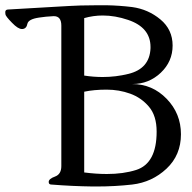

<svg xmlns="http://www.w3.org/2000/svg" viewBox="-33 -693 720 721"><path d="M283.2 -45.4Q328.6 -39.6 368.2 -39.6Q430.2 -39.6 478 -54.7Q555.2 -79.1 555.2 -198.7Q555.2 -258.3 526.4 -292.2Q497.6 -326.2 455.8 -341.3Q414.1 -356.4 367.2 -356.4Q319.8 -356.4 283.2 -348.6ZM113.8 -627Q73.2 -621.1 69.8 -603.3Q66.4 -585.4 51.3 -584H49.3Q34.7 -584 12.2 -607.4Q-12.2 -632.3 -12.7 -639.6L-13.2 -647.5Q-13.2 -656.2 -3.9 -657.2L190.9 -668.5Q207.5 -669.4 230.2 -670.7Q252.9 -671.9 269.5 -672.4Q301.8 -673.3 334 -673.3H366.7Q415 -672.4 463.4 -666.5Q523.4 -658.2 569.3 -620.1Q615.2 -582 615.2 -522Q615.2 -461.9 570.6 -419.7Q525.9 -377.4 463.4 -377.4Q539.1 -377.4 592.8 -322Q646.5 -266.6 646.5 -189Q646.5 -110.4 592.3 -59.6Q538.1 -8.8 463.4 0Q398.9 7.3 330.6 7.3H314.9Q238.3 6.3 159.7 0Q149.9 0 149.9 -9.8Q149.9 -21.5 173.6 -30Q197.3 -38.6 197.3 -69.3V-596.7Q197.3 -632.3 169.4 -632.3H168Q138.2 -630.9 113.8 -627ZM283.2 -409.2Q318.4 -403.8 352.5 -403.8Q401.9 -403.8 449.2 -415.5Q529.3 -435.1 532.2 -512.2V-516.6Q532.2 -589.8 448.2 -618.2Q399.4 -634.8 353 -634.8Q317.4 -634.8 283.2 -625Z"/></svg>

Font: Caudex
Style: Regular
Weight: 400
Version: Version 1.01